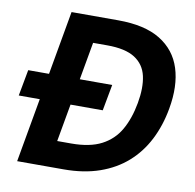

<svg xmlns="http://www.w3.org/2000/svg" viewBox="-79 -780 873 860"><g transform="rotate(10 358.0 -350.0)"><path d="M10 -291 32 -410H414L392 -291ZM54 0 178 -700H390Q511 -700 582 -656.5Q653 -613 678 -534.5Q703 -456 684 -350Q670 -271 637 -206.5Q604 -142 552 -96Q500 -50 428.5 -25Q357 0 266 0ZM215 -120H279Q363 -120 416 -147.5Q469 -175 498.5 -226.5Q528 -278 541 -350Q554 -422 542.5 -473.5Q531 -525 487.5 -553Q444 -581 361 -581H297Z"/></g></svg>

Font: DM Sans 9pt ExtraBold
Style: Italic
Weight: 800
Italic angle: -10°
Version: Version 4.004;gftools[0.9.30]